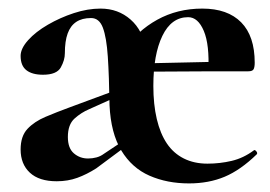

<svg xmlns="http://www.w3.org/2000/svg" viewBox="-20 -415 629 447"><path d="M420 12Q369 12 328 -6Q287 -24 262.5 -64.5Q238 -105 235 -170Q234 -238 231 -283Q228 -328 219.5 -350.5Q211 -373 192 -373Q171 -373 157.5 -364Q144 -355 137.5 -337Q131 -319 131 -291Q131 -275 121.5 -258Q112 -241 80 -241Q55 -241 41.5 -251.5Q28 -262 28 -285Q28 -302 45.5 -321.5Q63 -341 91.5 -357.5Q120 -374 152 -384.5Q184 -395 214 -395Q255 -395 284 -369.5Q313 -344 320 -299Q323 -288 327 -274Q331 -260 334 -245Q337 -230 337 -215Q337 -172 345 -138Q353 -104 368.5 -81Q384 -58 408 -46Q432 -34 463 -34Q492 -34 519.5 -40.5Q547 -47 571 -65Q573 -67 576.5 -63Q580 -59 578 -56Q540 -19 503 -3.5Q466 12 420 12ZM295 -248 294 -267 477 -271V-249ZM337 -215 270 -299Q299 -343 346 -369Q393 -395 451 -395Q510 -395 541.5 -363Q573 -331 573 -269Q573 -259 570.5 -254Q568 -249 558 -249H465Q468 -311 454.5 -343Q441 -375 418 -375Q379 -375 358 -331.5Q337 -288 337 -215ZM112 7Q71 7 49.5 -13Q28 -33 28 -67Q28 -98 44 -115Q60 -132 86 -143Q112 -154 142 -165L242 -202L246 -187L188 -161Q169 -153 153.5 -139Q138 -125 138 -96Q138 -70 152 -58Q166 -46 185 -46Q195 -46 204.5 -48.5Q214 -51 222 -57L273 -91L274 -75L204 -23Q182 -9 160 -1Q138 7 112 7Z"/></svg>

Font: Cormorant Infant Light
Style: Regular
Weight: 300
Designer: Christian Thalmann (Catharsis Fonts)
Foundry: Catharsis Fonts
Version: Version 4.001